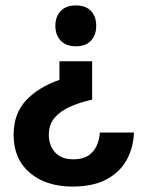

<svg xmlns="http://www.w3.org/2000/svg" viewBox="-20 -525 532 705"><path d="M246.7 160Q149.2 160 89.6 109.6Q30 59.2 30 -29.2Q30 -108.3 76.2 -157.1Q122.5 -205.8 198.3 -231.7V-300H318.3V-159.2Q273.3 -149.2 237.5 -133.3Q201.7 -117.5 180.4 -92.5Q159.2 -67.5 159.2 -29.2Q159.2 7.5 181.7 33.8Q204.2 60 250 60Q283.3 60 303.8 46.7Q324.2 33.3 334.6 10.8Q345 -11.7 346.7 -38.3H471.7Q470 16.7 445.4 61.7Q420.8 106.7 371.7 133.3Q322.5 160 246.7 160ZM258.3 -355Q222.5 -355 202.9 -375.8Q183.3 -396.7 183.3 -430Q183.3 -464.2 202.9 -484.6Q222.5 -505 258.3 -505Q295 -505 314.2 -484.6Q333.3 -464.2 333.3 -430Q333.3 -396.7 314.2 -375.8Q295 -355 258.3 -355Z"/></svg>

Font: Familjen Grotesk Variable
Style: Regular
Weight: 400
Designer: Anders Wikstroem, Jonas Baeckman, Matilda Gysing, Kristian Moeller
Foundry: Familjen STHLM AB
Version: Version 2.000